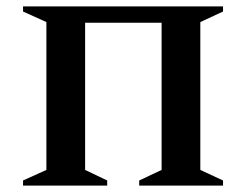

<svg xmlns="http://www.w3.org/2000/svg" viewBox="-20 -580 770 600"><path d="M52 0V-16L125 -49V-511L52 -544V-560H677V-544L606 -511V-49L677 -16V0H415V-16L485 -49V-509H246V-49L315 -16V0Z"/></svg>

Font: Spectral SC SemiBold
Style: Regular
Weight: 600
Designer: Jean-Baptiste Levee
Foundry: Production Type
Version: Version 2.001